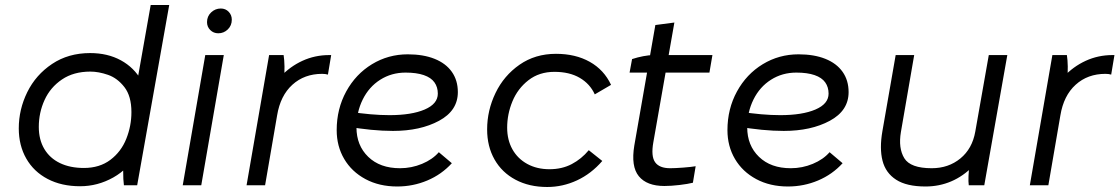

<svg xmlns="http://www.w3.org/2000/svg" viewBox="-20 -740 4472 767"><path d="M477 -124 542 -392H524L582 -720H656L528 0H475Q472 -20 472 -59.5Q472 -99 477 -124ZM574 -301Q574 -204 534.5 -135Q495 -66 432.5 -31Q370 4 300 4Q226 4 170.5 -25Q115 -54 85 -106.5Q55 -159 55 -227Q55 -303 89 -372Q123 -441 188 -484.5Q253 -528 340 -528Q410 -528 463 -499Q516 -470 545 -418Q574 -366 574 -301ZM135 -233Q135 -182 157 -145Q179 -108 219.5 -88.5Q260 -69 315 -69Q378 -69 421 -101.5Q464 -134 484.5 -185.5Q505 -237 505 -292Q505 -356 477 -392Q449 -428 411.5 -441Q374 -454 341 -454Q274 -454 227.5 -422.5Q181 -391 158 -340.5Q135 -290 135 -233Z M800 -520H874L784 0H710ZM807 -651.6Q807 -675 823.5 -690.5Q840 -706 862 -706Q881 -706 893.5 -693Q906 -680 906 -661.3Q906 -638 890 -622.5Q874 -607 852 -607Q833 -607 820 -619.9Q807 -632.8 807 -651.6Z M1055 -520H1113Q1116 -501 1116.5 -474.5Q1117 -448 1114 -427L1100 -433Q1138 -474 1188 -497Q1238 -520 1295 -520H1303L1290 -442Q1280 -445 1267 -445Q1196 -445 1148 -401.5Q1100 -358 1087 -279L1039 0H965Z M1325 -220Q1325 -305 1363 -374.5Q1401 -444 1466 -483.5Q1531 -523 1609 -523Q1671 -523 1716 -505Q1761 -487 1785 -453Q1809 -419 1809 -372Q1809 -298 1734 -257.5Q1659 -217 1550 -217Q1467 -217 1364 -235L1375 -294Q1464 -280 1536 -280Q1624 -280 1676.5 -302.5Q1729 -325 1729 -366Q1729 -392 1715.5 -411Q1702 -430 1673 -440Q1644 -450 1600 -450Q1544 -450 1499 -421.5Q1454 -393 1429 -342.5Q1404 -292 1404 -231Q1404 -159 1451 -113.5Q1498 -68 1578 -68Q1624 -68 1666 -85.5Q1708 -103 1733 -132L1785 -88Q1744 -43 1687 -19Q1630 5 1567 5Q1495 5 1440 -24.5Q1385 -54 1355 -105Q1325 -156 1325 -220Z M1926 -223Q1926 -299 1959.5 -368.5Q1993 -438 2055.5 -481.5Q2118 -525 2201 -525Q2279 -525 2336 -493Q2393 -461 2421 -401L2356 -363Q2337 -405 2296 -429Q2255 -453 2195 -453Q2134 -453 2091 -419.5Q2048 -386 2027 -335Q2006 -284 2006 -230Q2006 -181 2027 -143.5Q2048 -106 2086.5 -85Q2125 -64 2175 -64Q2225 -64 2264 -84.5Q2303 -105 2332 -140L2386 -97Q2342 -46 2285 -19.5Q2228 7 2166 7Q2094 7 2039.5 -22Q1985 -51 1955.5 -103Q1926 -155 1926 -223Z M2514 -159 2598 -640 2674 -650 2590 -172Q2580 -116 2597 -92Q2614 -68 2657 -68Q2677 -68 2709.5 -70.5Q2742 -73 2759 -76L2748 -10Q2728 -5 2694.5 -1Q2661 3 2634 3Q2564 3 2532 -36Q2500 -75 2514 -159ZM2591 -520H2826L2814 -450H2495L2505 -504Q2526 -511 2549.5 -515.5Q2573 -520 2591 -520Z M2886 -220Q2886 -305 2924 -374.5Q2962 -444 3027 -483.5Q3092 -523 3170 -523Q3232 -523 3277 -505Q3322 -487 3346 -453Q3370 -419 3370 -372Q3370 -298 3295 -257.5Q3220 -217 3111 -217Q3028 -217 2925 -235L2936 -294Q3025 -280 3097 -280Q3185 -280 3237.5 -302.5Q3290 -325 3290 -366Q3290 -392 3276.5 -411Q3263 -430 3234 -440Q3205 -450 3161 -450Q3105 -450 3060 -421.5Q3015 -393 2990 -342.5Q2965 -292 2965 -231Q2965 -159 3012 -113.5Q3059 -68 3139 -68Q3185 -68 3227 -85.5Q3269 -103 3294 -132L3346 -88Q3305 -43 3248 -19Q3191 5 3128 5Q3056 5 3001 -24.5Q2946 -54 2916 -105Q2886 -156 2886 -220Z M3505 -216 3558 -520H3632L3579 -213Q3568 -148 3592.5 -108Q3617 -68 3702 -68Q3769 -68 3816.5 -107Q3864 -146 3876 -214L3930 -520H4004L3912 0H3850Q3848 -14 3849 -37.5Q3850 -61 3853 -78L3867 -76Q3828 -36 3780 -15.5Q3732 5 3677 5Q3602 5 3560 -22Q3518 -49 3505.5 -98Q3493 -147 3505 -216Z M4184 -520H4242Q4245 -501 4245.5 -474.5Q4246 -448 4243 -427L4229 -433Q4267 -474 4317 -497Q4367 -520 4424 -520H4432L4419 -442Q4409 -445 4396 -445Q4325 -445 4277 -401.5Q4229 -358 4216 -279L4168 0H4094Z"/></svg>

Font: Fixel Italic Variable 20240409 Display Thin
Style: Italic
Weight: 100
Italic angle: -10°
Designer: AlfaBravo + MacPaw
Foundry: Kyrylo Tkachov, Marchela Mozhyna, Serhii Makarenko, Maria Weinstein, Zakhar Kryvoshyya
Version: Version 1.211;Glyphs 3.2 (3225)